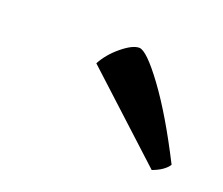

<svg xmlns="http://www.w3.org/2000/svg" viewBox="-47 -797 342 295"><g transform="rotate(20 123.5 -649.0)"><path d="M221 -564 85 -689Q94 -706 111 -720Q128 -734 139 -734Q151 -734 181.5 -692.5Q212 -651 247 -582Q240 -571 221 -564Z"/></g></svg>

Font: Texturina 72pt 72pt ExtraLight
Style: Italic
Weight: 200
Italic angle: -11°
Designer: Guillermo Torres Carreño
Foundry: Omnibus-Type
Version: Version 1.002; ttfautohint (v1.8.3)